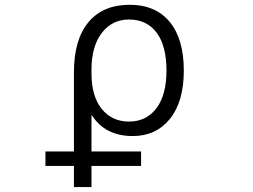

<svg xmlns="http://www.w3.org/2000/svg" viewBox="-20 -550 1040 790"><path d="M167 132.8V73.2H284.2V-252.9Q284.2 -386.7 343.8 -458.5Q403.3 -530.3 513.7 -530.3Q620.1 -530.3 678.2 -460Q736.3 -389.6 736.3 -259.8Q736.3 -131.8 679.2 -61Q622.1 9.8 526.4 9.8Q413.1 9.8 358.4 -75.2H356.4V73.2H560.5V132.8H356.4V219.7H284.2V132.8ZM665 -259.8Q665 -361.3 624.5 -415.5Q584 -469.7 510.7 -469.7Q441.4 -469.7 398.9 -414.6Q356.4 -359.4 356.4 -262.7V-248Q356.4 -154.3 398.4 -102.1Q440.4 -49.8 510.7 -49.8Q582 -49.8 623.5 -104.5Q665 -159.2 665 -259.8Z"/></svg>

Font: GenEi Gothic M SemiLight
Style: Regular
Weight: 350
Designer: o_tamon (Modified); [Source Han Sans]
Ryoko NISHIZUKA  (kana & ideographs); Paul D. Hunt (Latin, Greek & Cyrillic); Wenl
Version: Version 1.1a;Original Version 1.004